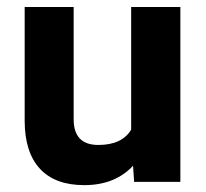

<svg xmlns="http://www.w3.org/2000/svg" viewBox="-20 -522 590 551"><path d="M364.7 -2.9 361.8 -46.4Q310.1 9.3 221.7 9.3Q138.2 9.3 94.7 -37.6Q51.3 -84.5 50.8 -173.8V-498.5V-502H53.7H188H191.4V-498.5V-179.7Q191.4 -106 262.2 -106Q330.1 -106 356.4 -149.9V-498.5V-502H359.4H494.1H497.6V-498.5V-3.4V0H494.1H368.2H364.7Z"/></svg>

Font: MAUL Bold
Style: Bold
Weight: 700
Designer: MAUL
Version: Version 1.0; 2020; ttfautohint (v1.8.3)